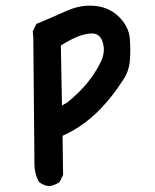

<svg xmlns="http://www.w3.org/2000/svg" viewBox="-20 -504 540 667"><path d="M99.6 66.4Q99.6 62.5 99.6 58.6L95.7 -371.1L93.8 -395.5L106.4 -420.9Q158.2 -442.4 208 -464.8Q251 -484.4 292 -484.4Q354.5 -484.4 393.6 -445.3Q426.8 -412.1 430.7 -372.1Q432.6 -350.6 432.6 -332Q432.6 -313.5 431.6 -298.8Q430.7 -284.2 427.7 -271.5Q421.9 -247.1 407.2 -225.6Q337.9 -118.2 255.9 -64.5Q231.4 -47.9 197.3 -32.2L199.2 103.5L187.5 127.9Q169.9 140.6 150.4 142.6Q130.9 140.6 115.2 127.9Q99.6 99.6 99.6 66.4ZM340.8 -331.1Q340.8 -348.6 334 -365.2Q329.1 -375 323.2 -379.9Q314.5 -387.7 299.8 -387.7Q276.4 -387.7 248 -376Q219.7 -364.3 191.4 -345.7L195.3 -137.7L212.9 -147.5Q288.1 -207 326.2 -281.2Q340.8 -307.6 340.8 -331.1Z"/></svg>

Font: JasonHandwriting2
Style: SemiBold
Weight: 600
Version: Version 1.04.7